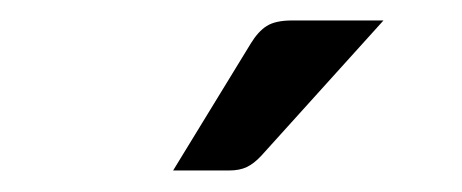

<svg xmlns="http://www.w3.org/2000/svg" viewBox="-20 -744 440 183"><path d="M345.5 -724.5 229 -595.5Q222 -588 215.2 -584.8Q208.5 -581.5 198 -581.5H145L219 -702.5Q226 -714 234.2 -719.2Q242.5 -724.5 258.5 -724.5Z"/></svg>

Font: Lato-Regular
Style: Regular
Weight: 400
Designer: Lukasz Dziedzic with Adam Twardoch and Botio Nikoltchev
Foundry: tyPoland Lukasz Dziedzic
Version: Version 2.015; 2015-08-06; http://www.latofonts.com/